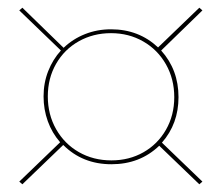

<svg xmlns="http://www.w3.org/2000/svg" viewBox="-20 -478 575 498"><path d="M400 -108 505 -7 497 0 393 -100Q343 -52 269 -52Q194 -52 144 -102L38 0L30 -7L136 -109Q115 -133 104 -163.5Q93 -194 93 -228Q93 -263 105 -293.5Q117 -324 138 -347L30 -451L38 -458L145 -354Q169 -377 200.5 -389.5Q232 -402 268 -402Q340 -402 390 -355L497 -458L505 -451L398 -347Q443 -297 443 -226Q443 -157 400 -108ZM432 -226Q432 -273 410.5 -311Q389 -349 351.5 -370.5Q314 -392 268 -392Q222 -392 184.5 -371Q147 -350 125.5 -312.5Q104 -275 104 -228Q104 -181 125.5 -143Q147 -105 184.5 -83.5Q222 -62 269 -62Q315 -62 352 -83Q389 -104 410.5 -141.5Q432 -179 432 -226Z"/></svg>

Font: Ysabeau Hairline
Style: Regular
Weight: 100
Designer: Christian Thalmann (Catharsis Fonts)
Version: Version 0.003